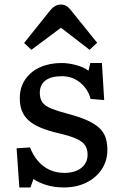

<svg xmlns="http://www.w3.org/2000/svg" viewBox="-20 -810 540 844"><path d="M65 14 53 -158 112 -162Q126 -126 148 -101Q170 -76 199 -63Q228 -50 263 -50Q310 -50 337.5 -72Q365 -94 365 -130Q365 -154 354.5 -170.5Q344 -187 317 -199.5Q290 -212 239 -224Q191 -235 158 -249Q125 -263 105 -281.5Q85 -300 76 -323.5Q67 -347 67 -378Q67 -426 91 -461Q115 -496 156.5 -514.5Q198 -533 250 -533Q282 -533 316 -523.5Q350 -514 369 -499L377 -533H428L438 -370L378 -375Q368 -417 333.5 -446Q299 -475 252 -475Q204 -475 179.5 -456Q155 -437 155 -402Q155 -376 166.5 -360Q178 -344 205 -333Q232 -322 277 -310Q327 -297 361 -282Q395 -267 415 -249Q435 -231 443.5 -207Q452 -183 452 -152Q452 -103 427 -65.5Q402 -28 359 -7Q316 14 261 14Q219 14 184.5 3.5Q150 -7 127 -23L114 14ZM118 -591 86 -621 202 -766Q211 -777 222.5 -783.5Q234 -790 248 -790Q257 -790 264 -787.5Q271 -785 278.5 -779Q286 -773 295 -761L407 -622L374 -591L248 -688Z"/></svg>

Font: Literata Variable Black
Style: Regular
Weight: 900
Designer: Latin by Veronika Burian and Jose Scaglione. Greek by Irene Vlachou. Cyrillic by Vera Evstafieva.
Foundry: TypeTogether
Version: Version 3.021